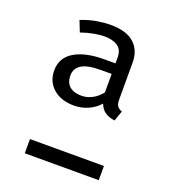

<svg xmlns="http://www.w3.org/2000/svg" viewBox="-138 -876 892 983"><g transform="rotate(20 307.5 -384.0)"><path d="M297.4 -768.2Q383.6 -768.2 425.9 -730Q468.2 -691.8 468.2 -625.1V-422.1Q468.2 -399 476.7 -387.7Q485.1 -376.4 502.1 -370.8L482.6 -314.9Q450.8 -319 430 -333.1Q409.2 -347.2 397.9 -375.9Q372.3 -346.7 335.9 -331Q299.5 -315.4 260.5 -315.4Q190.3 -315.4 147.4 -352.6Q104.6 -389.7 104.6 -450.8Q104.6 -519.5 163.8 -555.4Q223.1 -591.3 327.2 -591.3H387.2V-622.1Q387.2 -665.1 360.5 -683.6Q333.8 -702.1 285.6 -702.1Q264.1 -702.1 231.3 -696.2Q198.5 -690.3 161.5 -677.4L137.9 -737.4Q183.1 -754.9 222.8 -761.5Q262.6 -768.2 297.4 -768.2ZM387.2 -533.8H327.7Q255.9 -533.8 223.6 -513.3Q191.3 -492.8 191.3 -454.9Q191.3 -415.4 214.6 -395.6Q237.9 -375.9 279.5 -375.9Q310.3 -375.9 338.7 -391.3Q367.2 -406.7 387.2 -433.3ZM511.3 -77.4V0H108.2V-77.4Z"/></g></svg>

Font: FiraCode Nerd Font Mono
Style: Regular
Weight: 400
Monospace: yes
Designer: Carrois Corporate, Edenspiekermann AG, Nikita Prokopov
Foundry: Carrois Corporate, Edenspiekermann AG, Nikita Prokopov
Version: Version 6.002;Nerd Fonts 3.4.0